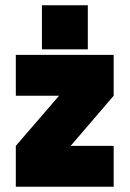

<svg xmlns="http://www.w3.org/2000/svg" viewBox="-20 -708 493 728"><path d="M40 0ZM40 -155 204 -345H40V-500H411V-345L248 -155H411V0H40ZM139 -688H313V-521H139Z"/></svg>

Font: Cairo Black
Style: Regular
Weight: 900
Designer: Mohamed Gaber, the designers of Titillium
Foundry: Kief Type Foundry
Version: Version 2.009; ttfautohint (v1.5.33-1714) -l 8 -r 50 -G 200 